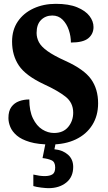

<svg xmlns="http://www.w3.org/2000/svg" viewBox="-20 -744 562 1002"><path d="M245 10Q179 10 135.5 -3Q92 -16 68 -36.5Q44 -57 34 -81Q24 -105 24 -128Q24 -165 39.5 -186Q55 -207 80 -216Q105 -225 133 -225Q133 -165 152 -126Q171 -87 200.5 -68.5Q230 -50 262 -50Q310 -50 336 -81.5Q362 -113 362 -156Q362 -208 322 -239.5Q282 -271 210 -304Q114 -349 78.5 -402Q43 -455 43 -527Q43 -588 73 -632Q103 -676 155 -700Q207 -724 271 -724Q339 -724 382.5 -706Q426 -688 447 -660.5Q468 -633 468 -603Q468 -567 441 -544.5Q414 -522 350 -522Q350 -555 339 -587.5Q328 -620 306.5 -641.5Q285 -663 253 -663Q218 -663 194.5 -640Q171 -617 171 -572Q171 -547 183 -524Q195 -501 227.5 -477.5Q260 -454 322 -426Q419 -382 455.5 -330.5Q492 -279 492 -205Q492 -140 461.5 -91.5Q431 -43 375.5 -16.5Q320 10 245 10ZM233 238Q220 238 195 235Q170 232 154 227V167Q188 175 213 175Q239 175 253.5 166Q268 157 268 130Q268 101 249 92.5Q230 84 202 81L220 -9H273L264 35Q307 39 334.5 63Q362 87 362 127Q362 180 325.5 209Q289 238 233 238Z"/></svg>

Font: Noto Serif Thai Condensed ExtraBold
Style: Regular
Weight: 800
Width: 3
Designer: Monotype Design Team
Foundry: Monotype Imaging Inc.
Version: Version 2.002; ttfautohint (v1.8.4.7-5d5b)